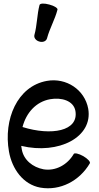

<svg xmlns="http://www.w3.org/2000/svg" viewBox="-20 -1000 543 1049"><path d="M237 -791C251 -844 280 -893 294 -947C297 -955 277 -968 250 -975C222 -983 199 -982 196 -973C182 -920 183 -863 168 -809C164 -794 176 -778 195 -773C214 -767 233 -775 237 -791ZM471 -108C475 -116 459 -133 435 -147C410 -161 387 -166 383 -159C349 -100 284 -64 218 -75C159 -86 109 -126 99 -184C98 -190 97 -197 96 -203C301 -154 489 -251 462 -406C443 -510 342 -577 236 -558C74 -529 -2 -347 29 -172C46 -76 107 8 200 25C309 44 415 -12 471 -108ZM254 -458C316 -469 382 -450 392 -394C411 -283 260 -257 103 -306C123 -383 176 -444 254 -458Z"/></svg>

Font: Nupuram Condensed Medium
Style: Regular
Weight: 500
Width: 3
Designer: Santhosh Thottingal (santhosh.thottingal@gmail.com)
Foundry: SMC
Version: Version 1.000